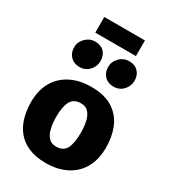

<svg xmlns="http://www.w3.org/2000/svg" viewBox="-236 -1111 1097 1236"><g transform="rotate(30 312.5 -493.5)"><path d="M308 8Q231 8 177.2 -15.8Q123.5 -39.5 91 -81Q58.5 -122.5 44 -176.2Q29.5 -230 30 -290Q31.5 -379 68.5 -440Q105.5 -501 170 -532.5Q234.5 -564 318 -564Q421 -564 482.2 -523Q543.5 -482 570 -414.5Q596.5 -347 595 -267Q594 -177.5 557.2 -116.2Q520.5 -55 456 -23.5Q391.5 8 308 8ZM312 -117Q365.5 -117 386.2 -156.2Q407 -195.5 407 -275Q407 -320 398.5 -357.2Q390 -394.5 370 -416.8Q350 -439 315 -439Q260.5 -439 239.2 -399.5Q218 -360 218 -284Q218 -238 226.8 -200Q235.5 -162 256 -139.5Q276.5 -117 312 -117ZM187 -636Q145 -636 119.5 -662.2Q94 -688.5 94 -729Q94 -769.5 124 -799.2Q154 -829 195 -829Q238 -829 262 -803.2Q286 -777.5 286 -737Q286 -696 257.5 -666Q229 -636 187 -636ZM439 -636Q398 -636 372.5 -662.2Q347 -688.5 347 -729Q347 -769.5 376.5 -799.2Q406 -829 448 -829Q490 -829 514.5 -803.2Q539 -777.5 539 -737Q539 -696 510.5 -666Q482 -636 439 -636ZM165 -879V-995H467V-879Z"/></g></svg>

Font: Merriweather Sans Black
Style: Regular
Weight: 900
Designer: Eben Sorkin
Foundry: Eben Sorkin
Version: Version 1.008; ttfautohint (v1.7.19-72a1) -l 8 -r 50 -G 200 